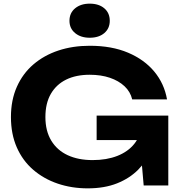

<svg xmlns="http://www.w3.org/2000/svg" viewBox="-20 -1017 1000 1053"><path d="M837 -325Q835 -257 810 -195.5Q785 -134 738 -86.5Q691 -39 622 -11.5Q553 16 461 16Q373 16 296.5 -10Q220 -36 162 -86Q104 -136 72 -209Q40 -282 40 -375Q40 -468 72.5 -541Q105 -614 163.5 -664Q222 -714 300.5 -740Q379 -766 472 -766Q593 -766 682.5 -728Q772 -690 826.5 -624Q881 -558 896 -472H705Q695 -514 663 -544Q631 -574 582.5 -590.5Q534 -607 472 -607Q397 -607 343 -580.5Q289 -554 259 -502.5Q229 -451 229 -375Q229 -299 261 -246Q293 -193 351 -166Q409 -139 488 -139Q565 -139 623.5 -162Q682 -185 716.5 -228Q751 -271 756 -331ZM510 -249V-383H903V0H768L742 -300L780 -249ZM472 -810Q423 -810 392 -835.5Q361 -861 361 -903Q361 -946 392 -971.5Q423 -997 472 -997Q522 -997 552 -971.5Q582 -946 582 -903Q582 -861 552 -835.5Q522 -810 472 -810Z"/></svg>

Font: Unbounded SemiBold
Style: Regular
Weight: 600
Designer: Luke Prowse, Jean-Baptiste Morizot, Fátima Lázaro, Florian Runge
Foundry: NaN
Version: Version 1.700